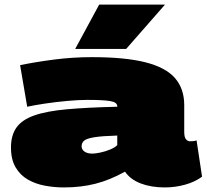

<svg xmlns="http://www.w3.org/2000/svg" viewBox="-20 -810 904 840"><path d="M28 -165Q28 -218 52 -252Q76 -286 130 -305Q184 -324 273.5 -332Q363 -340 493 -343V-345Q493 -363 461 -368Q429 -373 362 -373Q324 -373 274.5 -368.5Q225 -364 178 -357Q131 -350 99 -343L68 -525Q136 -539 217.5 -549.5Q299 -560 382 -560Q527 -560 616 -537.5Q705 -515 745.5 -468.5Q786 -422 786 -350V-233Q786 -210 793.5 -201Q801 -192 811 -192Q817 -192 825 -192.5Q833 -193 840 -196L864 -37Q833 -14 789.5 -2Q746 10 701 10Q641 10 595.5 -7.5Q550 -25 527 -59Q460 -22 397 -6Q334 10 259 10Q218 10 177 2.5Q136 -5 102.5 -24Q69 -43 48.5 -77.5Q28 -112 28 -165ZM337 -170Q337 -156 349.5 -147Q362 -138 384 -138Q397 -138 418.5 -142.5Q440 -147 461 -155.5Q482 -164 493 -175V-217Q426 -215 392.5 -209.5Q359 -204 348 -194.5Q337 -185 337 -170ZM309 -596 414 -790H702L532 -596Z"/></svg>

Font: Georama ExtraExtended Black
Style: Regular
Weight: 900
Width: 8
Designer: Jean-Baptiste Levee
Foundry: Production Type
Version: Version 1.000